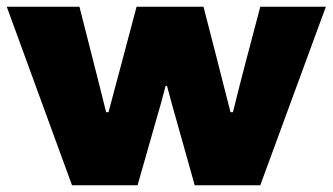

<svg xmlns="http://www.w3.org/2000/svg" viewBox="-20 -548 984 568"><path d="M193 0H387L438 -179C449 -216 463 -266 470 -294H474C482 -264 496 -212 506 -178L556 0H750L944 -528H750L707 -365C696 -324 679 -256 669 -216H662C650 -263 631 -336 624 -365L582 -528H384L341 -366C328 -316 314 -266 301 -216H294C282 -265 263 -340 256 -367L215 -528H0Z"/></svg>

Font: Archivo Black
Style: Regular
Weight: 900
Designer: Hector Gatti
Foundry: Omnibus-Type
Version: Version 2.001